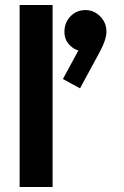

<svg xmlns="http://www.w3.org/2000/svg" viewBox="-20 -743 492 763"><path d="M58 0V-723H189V0ZM298 -392 230 -429 301 -560 342 -572Q335 -558 326 -549.5Q317 -541 305 -541Q280 -541 258 -562.5Q236 -584 236 -617Q236 -653 260 -678Q284 -703 320 -703Q353 -703 378 -678Q403 -653 403 -617Q403 -603 397 -583.5Q391 -564 375 -534Z"/></svg>

Font: Outfit SemiBold
Style: Regular
Weight: 600
Designer: Rodrigo Fuenzalida
Foundry: fragTYPE
Version: Version 1.100;gftools[0.9.27]